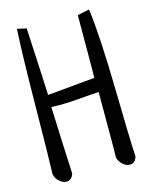

<svg xmlns="http://www.w3.org/2000/svg" viewBox="-112 -787 692 881"><g transform="rotate(-15 234.5 -346.0)"><path d="M340.8 -702.1 397.5 -713.9Q415 -576.2 419.4 -331.5Q423.8 -86.9 428.7 -7.8Q419.9 22.5 394.5 22.5Q377 22.5 360.8 7.8Q344.7 -6.8 340.8 -27.3Q341.8 -62.5 341.8 -144.5V-336.9Q320.3 -335.9 281.7 -332.5Q243.2 -329.1 211.4 -327.1Q179.7 -325.2 151.4 -325.2Q126 -325.2 114.3 -326.2Q116.2 -266.6 121.1 -157.7Q126 -48.8 127.9 -7.8Q119.1 22.5 93.8 22.5Q76.2 22.5 60.1 7.8Q43.9 -6.8 40 -27.3Q43 -111.3 45.4 -353.5Q47.9 -595.7 54.7 -713.9L98.6 -704.1Q98.6 -701.2 99.1 -694.8Q99.6 -688.5 99.6 -684.6Q112.3 -444.3 114.3 -383.8Q147.5 -386.7 185.1 -390.1Q222.7 -393.6 268.1 -397.9Q313.5 -402.3 338.9 -404.3Q339.8 -404.3 339.8 -414.1Q339.8 -423.8 340.3 -493.2Q340.8 -562.5 340.8 -702.1Z"/></g></svg>

Font: Neucha
Style: Regular
Weight: 400
Designer: Jovanny Lemonad
Foundry: Jovanny Lemonad
Version: Version 001.001